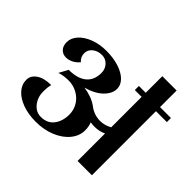

<svg xmlns="http://www.w3.org/2000/svg" viewBox="-172 -965 1195 1195"><g transform="rotate(45 426.0 -367.0)"><path d="M852 -600V-564H756V0H630V-242Q596 -225 553 -225Q535 -225 518 -228Q529 -202 529 -168Q529 -119 495 -77.5Q461 -36 402.5 -12Q344 12 274 12Q208 12 156 -7Q104 -26 75.5 -58.5Q47 -91 47 -132Q47 -169 82.5 -193.5Q118 -218 180 -218Q173 -190 173 -156Q173 -105 202 -68.5Q231 -32 274 -32Q330 -32 360 -70.5Q390 -109 390 -168Q390 -209 369.5 -242.5Q349 -276 313.5 -295.5Q278 -315 236 -315Q193 -315 158 -303L190 -362Q267 -362 307.5 -395.5Q348 -429 348 -492Q348 -527 326 -550.5Q304 -574 272 -574Q235 -574 210 -554Q185 -534 185 -503Q185 -471 210 -449Q192 -427 169 -415.5Q146 -404 122 -404Q96 -404 77.5 -422.5Q59 -441 59 -475Q59 -512 87.5 -543.5Q116 -575 165 -593.5Q214 -612 272 -612Q335 -612 384 -596Q433 -580 460 -552.5Q487 -525 487 -492Q487 -449 448 -411Q409 -373 338 -353Q407 -343 453 -311Q498 -275 553 -275Q592 -275 630 -296V-564H570V-600ZM756 -600H630V-746H756Z"/></g></svg>

Font: Arya
Style: Bold
Weight: 700
Designer: Eduardo Rodriguez Tunni, Modular Infotech
Foundry: Eduardo Rodriguez Tunni, Modular Infotech
Version: Version 1.002